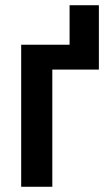

<svg xmlns="http://www.w3.org/2000/svg" viewBox="-20 -714 417 734"><path d="M358 -694V-448H180V0H61V-543H246V-694Z"/></svg>

Font: Avrile Sans Condensed SemiBold
Style: Regular
Weight: 600
Width: 3
Designer: Monotype Design Team
Foundry: Monotype Imaging Inc.
Version: Version 2.001;September 10, 2019;FontCreator 11.5.0.2425 64-